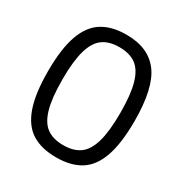

<svg xmlns="http://www.w3.org/2000/svg" viewBox="-160 -793 880 924"><g transform="rotate(30 280.0 -330.5)"><path d="M39 -330Q39 -454 65.5 -529Q92 -604 145 -637.5Q198 -671 280 -671Q402 -671 461 -592Q520 -513 520 -330Q520 -206 493.5 -131Q467 -56 414 -23Q361 10 280 10Q198 10 145 -23Q92 -56 65.5 -131Q39 -206 39 -330ZM441 -330Q441 -432 424 -491.5Q407 -551 372 -576.5Q337 -602 280 -602Q223 -602 188 -576.5Q153 -551 136 -491.5Q119 -432 119 -330Q119 -228 136 -168.5Q153 -109 188 -83.5Q223 -58 280 -58Q337 -58 372 -83.5Q407 -109 424 -168.5Q441 -228 441 -330Z"/></g></svg>

Font: Cairo
Style: Regular
Weight: 400
Designer: Mohamed Gaber, the designers of Titillium
Foundry: Kief Type Foundry
Version: Version 2.009; ttfautohint (v1.5.33-1714) -l 8 -r 50 -G 200 